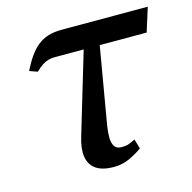

<svg xmlns="http://www.w3.org/2000/svg" viewBox="-86 -622 715 715"><g transform="rotate(-15 272.0 -264.0)"><path d="M86 -408 55 -419Q70 -449 85.5 -471Q101 -493 119 -507.5Q137 -522 159.5 -529Q182 -536 212 -536H544L515 -444H160Q148 -444 136.5 -441Q125 -438 112.5 -430Q100 -422 86 -408ZM269 8Q223 8 199 -9.5Q175 -27 170.5 -58.5Q166 -90 179 -132L286 -490H342L283 -146Q279 -121 279.5 -100.5Q280 -80 288 -68Q296 -56 315 -56Q332 -56 343 -60Q354 -64 368 -71L379 -34Q362 -21 332.5 -6.5Q303 8 269 8Z"/></g></svg>

Font: ET Text
Style: Italic
Weight: 470
Italic angle: -12°
Designer: Monotype Design Team
Foundry: Monotype Imaging Inc.
Version: Version 2.009